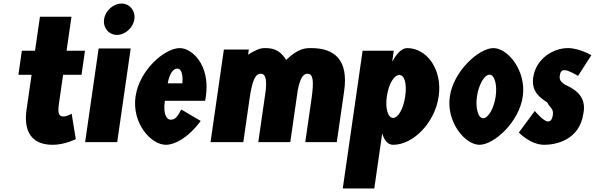

<svg xmlns="http://www.w3.org/2000/svg" viewBox="-20 -798 3340 1078"><path d="M176.7 -513H102.7L83.3 -378H157.3L128.9 -181C115.8 -90 134.7 15 275.7 15C344 15 405.6 -17 405.6 -17L382.2 -160C382.2 -160 358.9 -144 335.9 -144C307.9 -144 303.9 -167 310.8 -215L334.3 -378H437.7L457.1 -513H353.7L381.3 -704H204.3Z M458 0H638L713.8 -526H533.8ZM564.4 -690C557.5 -642 590.8 -602 636.8 -602C682.8 -602 727.5 -642 734.4 -690C741.3 -738 708.1 -778 662.1 -778C616.1 -778 571.3 -738 564.4 -690Z M1131.3 -232C1133.2 -238 1134.7 -249 1135.8 -256C1161.7 -436 1056 -528 989.6 -528C905.5 -528 762.6 -406 741 -256C719.6 -107 827.2 15 911.3 15C959.4 15 1035 -22 1107 -119L998.1 -183C973.3 -137 961.2 -126 937.1 -126C918.1 -126 894.2 -153 905.6 -232ZM921.8 -330C929.8 -377 949.4 -413 975.1 -413C997 -413 1008.5 -384 1004.1 -330Z M1346.1 0 1381.2 -244C1395.8 -345 1412.8 -384 1444 -384C1469.9 -384 1478.3 -357.2 1472.1 -290.6C1472 -289.4 1471.8 -288.2 1471.6 -287L1430.2 0H1609.8L1651.1 -287C1651.3 -288.2 1651.5 -289.4 1651.6 -290.6C1664.7 -357.2 1680.8 -384 1706.6 -384C1737.9 -384 1743.6 -345 1729.1 -244L1693.9 0H1870.9L1912.3 -287C1937.1 -459 1861 -528 1727.4 -528C1693.1 -528 1654.7 -526.7 1586.5 -461.4C1547.1 -526.7 1499 -528 1464.8 -528C1437.5 -528 1409.7 -514 1372.8 -491L1377 -520H1237L1162.1 0Z M2443.1 -257C2464.7 -407 2377.2 -528 2265.9 -528C2236.4 -528 2206.6 -497 2184.5 -455H2182.5L2190.9 -513H2015.9L1904.5 260H2081.5L2126 -49C2137.8 -8 2158.5 15 2187.6 15C2298.9 15 2421.5 -107 2443.1 -257ZM2255.1 -257C2244.9 -186 2215.3 -136 2187 -136C2159.2 -136 2141.7 -186 2152 -257C2162.1 -327 2192.7 -377 2221.8 -377C2252.1 -377 2265.2 -327 2255.1 -257Z M2657.9 -256.3C2667.3 -321.5 2699.4 -378.7 2728.3 -378.7C2757.2 -378.7 2772.4 -321.5 2763 -256.3C2753.6 -191 2722 -134.3 2693.1 -134.3C2664.2 -134.3 2648.5 -191 2657.9 -256.3ZM2505.6 -256C2484.7 -111 2592.6 15 2671.9 15C2752.8 15 2894.2 -111 2915.1 -256C2936 -401 2831 -528 2750.2 -528C2670.8 -528 2526.5 -401 2505.6 -256Z M3168.5 -528C3085.3 -528 2988.9 -468 2973.7 -363C2962.6 -286 3009.5 -250 3052.6 -223C3066.1 -193 3089.3 -190 3084 -153C3079.1 -119 3066 -116 3055.5 -116C3031.4 -116 2982.6 -175 2982.6 -175L2893.2 -54C2893.2 -54 2957.3 15 3036.2 15C3096.5 15 3233.5 -9 3255.3 -160C3277.1 -265 3194.6 -303 3149.6 -324C3133.1 -338 3119 -346 3122.9 -373C3126.4 -397 3134.1 -404 3150.6 -404C3173.4 -404 3225.5 -372 3225.5 -372L3300.3 -488C3300.3 -488 3233 -528 3168.5 -528Z"/></svg>

Font: Blink
Style: Obl
Weight: 400
Designer: Mew Too
Foundry: Cannot Into Space Fonts
Version: Version 001.000